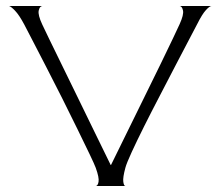

<svg xmlns="http://www.w3.org/2000/svg" viewBox="-20 -620 735 640"><path d="M299 0Q306 0 308.5 -14Q311 -28 299 -61Q295 -72 278.5 -106.5Q262 -141 238 -190Q214 -239 187 -293Q160 -347 134 -397Q108 -447 88.5 -485Q69 -523 61 -538Q44 -570 30 -584.5Q16 -599 10 -600H121Q112 -599 109 -584.5Q106 -570 121 -538Q127 -525 144 -490Q161 -455 185.5 -405Q210 -355 238 -297.5Q266 -240 294.5 -181.5Q323 -123 349 -70H350Q376 -123 405 -182Q434 -241 462.5 -299Q491 -357 515.5 -407Q540 -457 556.5 -492Q573 -527 579 -540Q593 -571 590 -585Q587 -599 579 -600H685Q679 -600 666.5 -586.5Q654 -573 638 -541Q631 -527 611.5 -490.5Q592 -454 566.5 -404.5Q541 -355 513 -301.5Q485 -248 460.5 -199Q436 -150 419 -113Q402 -76 398 -61Q389 -28 391 -14Q393 0 398 0Z"/></svg>

Font: Red Rose Light
Style: Regular
Weight: 300
Designer: Jaikishan Patel
Version: Version 1.001; ttfautohint (v1.8.3)